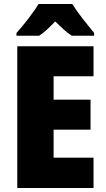

<svg xmlns="http://www.w3.org/2000/svg" viewBox="-20 -947 536 967"><path d="M174 -927Q156 -896 121.5 -851.5Q87 -807 63 -781V-767H177Q197 -780 216 -797.5Q235 -815 258 -839Q282 -816 301.5 -798Q321 -780 342 -767H454V-781Q427 -814 396 -853.5Q365 -893 344 -927ZM451 -153H250V-294H436V-445H250V-563H451V-714H67V0H451Z"/></svg>

Font: Noto Sans UI SemiCondensed Black
Style: Regular
Weight: 900
Width: 4
Designer: Monotype Design Team
Foundry: Monotype Imaging Inc.
Version: 1.001